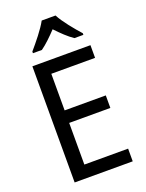

<svg xmlns="http://www.w3.org/2000/svg" viewBox="-172 -1027 844 1109"><g transform="rotate(-20 250.0 -472.0)"><path d="M314 -944H229C205 -899 154 -837 117 -794V-784H172C203 -806 237 -839 271 -875C305 -839 339 -806 372 -784H427V-794C391 -834 337 -899 314 -944ZM445 0V-78H176V-334H429V-411H176V-636H445V-714H88V0Z"/></g></svg>

Font: Noto Sans Lao SemiCondensed
Style: Regular
Weight: 400
Width: 4
Designer: Monotype Design Team
Foundry: Monotype Imaging Inc.
Version: Version 2.004